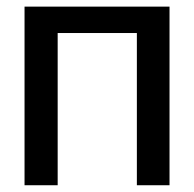

<svg xmlns="http://www.w3.org/2000/svg" viewBox="-20 -548 574 568"><path d="M481.5 -528.4V0H384.9V-450.3H150.6V0H52.6V-528.4Z"/></svg>

Font: Interface
Style: Regular
Weight: 400
Designer: Rasmus Andersson
Foundry: rsms
Version: Version 1.8